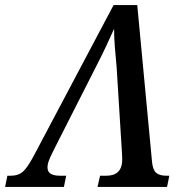

<svg xmlns="http://www.w3.org/2000/svg" viewBox="-60 -734 737 754"><path d="M-40 0 -31 -44H-16Q11 -44 29 -59Q47 -74 72 -121L386 -714H479L537 -99Q540 -67 553 -55.5Q566 -44 593 -44H605L596 0H323L333 -44H358Q409 -44 418 -87Q420 -97 420 -109Q420 -121 419 -133L398 -470Q394 -512 391 -550Q388 -588 388 -621Q374 -589 357.5 -554Q341 -519 320 -478L149 -141Q143 -129 136.5 -114.5Q130 -100 128 -90Q118 -44 174 -44H200L191 0Z"/></svg>

Font: Noto Serif SemiCondensed Medium
Style: Italic
Weight: 500
Width: 4
Italic angle: -12°
Designer: Monotype Design Team
Foundry: Monotype Imaging Inc.
Version: Version 2.013